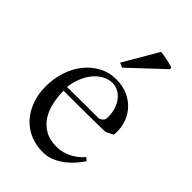

<svg xmlns="http://www.w3.org/2000/svg" viewBox="-219 -814 916 916"><g transform="rotate(45 239.0 -356.0)"><path d="M398.4 -696.3 231.4 -539.6 208 -549.8 309.6 -724.6Q331.5 -722.2 353 -717.8Q374.5 -713.4 396 -706.5ZM427.2 -104.5Q416 -86.9 398.7 -66.7Q381.3 -46.4 359.4 -29.1Q337.4 -11.7 310.8 0.2Q284.2 12.2 254.9 13.2Q207.5 14.6 167.2 -1.5Q127 -17.6 98.1 -48.3Q69.3 -79.1 53 -122.8Q36.6 -166.5 36.6 -219.7Q36.6 -271 51.8 -318.1Q66.9 -365.2 95.2 -401.4Q123.5 -437.5 163.3 -459.2Q203.1 -481 252 -481Q298.3 -481 333.5 -463.9Q368.7 -446.8 391.4 -419.4Q414.1 -392.1 423.8 -357.2Q433.6 -322.3 429.7 -286.1Q421.4 -280.8 411.4 -276.4Q401.4 -272 393.1 -267.1Q380.9 -266.6 360.6 -266.1Q340.3 -265.6 315.7 -265.4Q291 -265.1 264.4 -264.9Q237.8 -264.6 212.6 -264.4Q187.5 -264.2 165.8 -264.2Q144 -264.2 129.9 -264.2H111.8Q111.8 -224.6 120.1 -186.5Q128.4 -148.4 147.5 -118.4Q166.5 -88.4 198.2 -69.8Q230 -51.3 276.9 -51.3Q298.3 -51.3 318.1 -56.6Q337.9 -62 355 -71Q372.1 -80.1 386.7 -92Q401.4 -104 412.1 -117.2ZM110.4 -288.6Q218.8 -290 326.7 -290Q338.4 -295.4 344.7 -302.5Q351.1 -309.6 351.1 -325.2Q351.1 -354 343.3 -377.9Q335.4 -401.9 321.8 -419.2Q308.1 -436.5 289.8 -446.3Q271.5 -456.1 250.5 -456.1Q232.9 -456.1 214.8 -449.2Q196.8 -442.4 179.9 -428.7Q163.1 -415 148.9 -394.8Q134.8 -374.5 125 -348.1Q114.7 -320.8 110.4 -288.6Z"/></g></svg>

Font: Varendra
Style: Regular
Weight: 400
Designer: Jacob Thomas
Foundry: Bangla Type Foundry
Version: Version 1.008